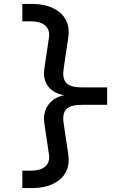

<svg xmlns="http://www.w3.org/2000/svg" viewBox="-20 -850 640 980"><path d="M94 110H145C263 110 344 47 329 -59L305 -220C295 -287 320 -315 399 -315H527V-404H399C319 -404 295 -433 305 -500L329 -662C344 -767 262 -830 145 -830H94V-741H140C199 -741 238 -713 230 -659L206 -497C196 -423 239 -375 308 -364C240 -352 196 -296 206 -223L230 -61C238 -7 200 21 140 21H94Z"/></svg>

Font: JetBrains Mono Medium
Style: Regular
Weight: 436
Monospace: yes
Designer: Philipp Nurullin, Konstantin Bulenkov
Foundry: JetBrains
Version: Version 2.305